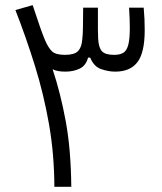

<svg xmlns="http://www.w3.org/2000/svg" viewBox="-20 -723 626 743"><path d="M190.4 0Q189.9 -126.5 169.7 -242.2Q149.4 -357.9 115.5 -467.3Q81.5 -576.7 39.6 -684.1L106.4 -703.1Q125 -647 135 -618.4Q145 -589.8 153.3 -569.8Q166 -539.6 180.4 -525.1Q194.8 -510.7 231 -510.7Q267.6 -510.7 281.7 -525.1Q295.9 -539.6 298.3 -569.8Q300.8 -588.9 301 -618.2Q301.3 -647.5 301.8 -693.4H358.9Q358.9 -683.1 358.9 -674.1Q358.9 -665 358.9 -656.7Q358.9 -627.9 358.9 -608.4Q358.9 -588.9 359.9 -572.8Q361.8 -538.1 374.8 -524.4Q387.7 -510.7 421.9 -510.7Q443.8 -510.7 457 -518.6Q470.2 -526.4 476.3 -549.1Q482.4 -571.8 482.4 -616.2Q482.4 -646 479.5 -693.4H536.1Q538.1 -670.9 539.1 -649.2Q540 -627.4 540 -606.4Q540 -519.5 512 -482.7Q483.9 -445.8 425.8 -445.8Q399.4 -445.8 371.3 -455.6Q343.3 -465.3 329.1 -500H320.8Q312.5 -468.8 288.1 -457.3Q263.7 -445.8 232.9 -445.8Q218.8 -445.8 206.3 -447.8Q193.8 -449.7 183.6 -455.1Q214.4 -362.3 234.4 -253.9Q254.4 -145.5 255.9 0Z"/></svg>

Font: Cascadia Mono PL Light
Style: Regular
Weight: 300
Monospace: yes
Designer: Aaron Bell
Foundry: Saja Typeworks
Version: Version 2404.023; ttfautohint (v1.8.4)